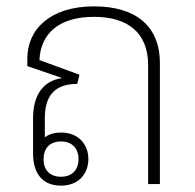

<svg xmlns="http://www.w3.org/2000/svg" viewBox="-20 -579 613 604"><path d="M172 5C227 5 258 -32 258 -79C258 -125 226 -162 173 -162C151 -162 134 -157 121 -147V-206C121 -275 149 -315 223 -315L230 -344L104 -390C108 -475 167 -526 276 -526C381 -526 446 -477 446 -374V0H483V-380C483 -499 405 -559 276 -559C138 -559 66 -487 66 -395V-371L174 -334V-333C117 -325 84 -281 84 -207V-96C84 -33 114 5 172 5ZM172 -23C136 -23 117 -45 117 -78C117 -112 136 -134 172 -134C207 -134 227 -112 227 -78C227 -45 207 -23 172 -23Z"/></svg>

Font: Noto Sans Thai Looped ExtraLight
Style: Regular
Weight: 200
Designer: Sasikarn Vongin, Ben Mitchell
Foundry: The Fontpad Ltd
Version: Version 1.001